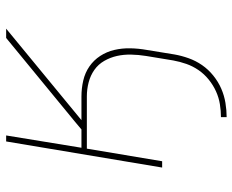

<svg xmlns="http://www.w3.org/2000/svg" viewBox="-88 -472 775 640"><g transform="rotate(-90 300.0 -152.5)"><path d="M229 215V196Q250 196 272 192.5Q294 189 315 179.5Q336 170 354.5 155Q373 140 386 121Q399 102 406.5 80.5Q414 59 418 37L433 -54Q437 -79 437.5 -103.5Q438 -128 433 -150.5Q428 -173 416.5 -193Q405 -213 386.5 -226Q368 -239 345 -245Q322 -251 298 -251H124L82 0H61L148 -520H168L127 -269H188L213 -290L493 -520H524L219 -269H298Q325 -269 351 -263Q377 -257 398 -242.5Q419 -228 433 -206.5Q447 -185 453 -159.5Q459 -134 458.5 -106.5Q458 -79 453 -51L438 41Q434 64 425.5 88Q417 112 402.5 133Q388 154 367.5 170.5Q347 187 324 197Q301 207 276.5 211Q252 215 229 215Z"/></g></svg>

Font: Iosevka SS04 Thin Extended
Style: Italic
Weight: 100
Width: 7
Italic angle: -9°
Monospace: yes
Designer: Belleve Invis
Foundry: Belleve Invis
Version: Version 19.0.0; ttfautohint (v1.8.4)